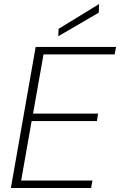

<svg xmlns="http://www.w3.org/2000/svg" viewBox="-20 -933 596 953"><path d="M34 0 157 -700H556L549 -663H196L144 -369H467L461 -332H137L85 -37H439L432 0ZM269 -753 271 -790 472 -913 470 -870Z"/></svg>

Font: DM Sans 18pt ExtraLight
Style: Italic
Weight: 250
Italic angle: -10°
Designer: Colophon Foundry, Jonny Pinhorn
Foundry: Colophon Foundry
Version: Version 4.004;gftools[0.9.30]